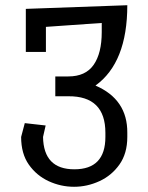

<svg xmlns="http://www.w3.org/2000/svg" viewBox="-20 -515 568 736"><path d="M265 134Q384 134 384 10V-6Q384 -147 242 -146H192V-222H242Q308 -222 339 -266.5Q370 -311 370 -392V-427L156 -412V-316H79V-481L468 -495Q468 -275 346 -187Q469 -134 468 -6V10Q468 73 438 115.5Q408 158 361 179.5Q314 201 264 201Q213 201 166.5 179.5Q120 158 90.5 116Q61 74 61 10L75 -43L155 -34L145 10Q147 134 265 134Z"/></svg>

Font: PlemolJP
Style: Regular
Weight: 400
Monospace: yes
Version: v2.0.4; ttfautohint (v1.8.4.7-5d5b-dirty) -l 6 -r 45 -G 200 